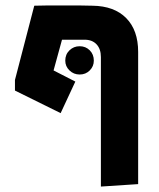

<svg xmlns="http://www.w3.org/2000/svg" viewBox="-20 -557 586 706"><path d="M351 129V-347Q351 -377 335 -394Q319 -411 291 -411H208L177 -298L257 -257L203 -141L35 -224V-263L106 -536Q132 -537 159 -537Q186 -537 213 -537Q240 -537 267 -537Q294 -537 320 -536Q400 -535 444 -490.5Q488 -446 488 -366V120ZM273 -283Q251 -283 235.5 -298Q220 -313 220 -334Q220 -357 235.5 -372Q251 -387 273 -387Q295 -387 310 -372Q325 -357 325 -334Q325 -313 310 -298Q295 -283 273 -283Z"/></svg>

Font: Secular One
Style: Regular
Weight: 400
Designer: Michal Sahar
Foundry: Hagilda
Version: Version 1.002; ttfautohint (v1.8.4.7-5d5b);gftools[0.9.29]